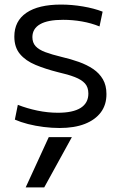

<svg xmlns="http://www.w3.org/2000/svg" viewBox="-20 -550 528 840"><path d="M173.4 270H92.3L193.3 50H294.4ZM240.7 10Q207 10 171 5.5Q135 1 102.5 -7.3Q70 -15.7 45 -26.7L58 -91.4Q98 -75.7 143.3 -66.2Q188.7 -56.7 233.3 -56.7Q299.3 -56.7 333 -78Q366.6 -99.4 366.6 -140.7Q366.6 -168.3 351.8 -184.8Q337 -201.3 307.3 -212.8Q277.7 -224.3 233.3 -234.3Q179 -248 135.7 -266Q92.3 -284 67.5 -313.5Q42.7 -343 42.7 -390Q42.7 -458 95.5 -494Q148.3 -530 247.3 -530Q294.3 -530 342.7 -521.8Q391 -513.7 429 -499L415.4 -434.3Q379.7 -448.9 338.8 -456.1Q298 -463.3 256 -463.3Q189 -463.3 155.6 -444.1Q122.1 -425 121.7 -388Q121.7 -363.3 135.7 -348Q149.7 -332.7 178 -322Q206.4 -311.4 249.4 -301Q289.7 -291.7 325.2 -279Q360.7 -266.3 387.7 -248Q414.7 -229.7 430.2 -203Q445.7 -176.3 445.7 -138.7Q446 -92 421.4 -58.8Q396.7 -25.7 351 -7.8Q305.4 10 240.7 10Z"/></svg>

Font: M PLUS 1 Thin
Style: Regular
Weight: 100
Designer: Coji Morishita
Foundry: UNDERFOREST DESIGN
Version: Version 1.001